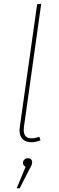

<svg xmlns="http://www.w3.org/2000/svg" viewBox="-20 -756 316 1034"><path d="M109 -73Q108 -67 108 -55Q108 -11 151 -11Q168 -11 192 -19L198 0Q170 10 150 10Q119 10 102 -6.5Q85 -23 85 -55Q85 -61 87 -75L180 -733L202 -736ZM153 117Q153 126 149.5 134.5Q146 143 134 164L86 258H70L118 142Q104 136 104 121Q104 110 111.5 103Q119 96 131 96Q141 96 147 102Q153 108 153 117Z"/></svg>

Font: Fira Sans Thin
Style: Italic
Weight: 250
Italic angle: -8°
Designer: Carrois Corporate & Edenspiekermann AG
Foundry: Carrois Corporate GbR & Edenspiekermann AG
Version: Version 4.203